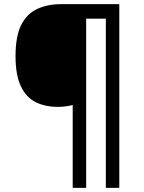

<svg xmlns="http://www.w3.org/2000/svg" viewBox="-20 -780 695 927"><path d="M556 127H491V-690H396V127H331V-273Q316 -269 297 -266.5Q278 -264 260 -264Q198 -264 152 -287Q106 -310 80.5 -364Q55 -418 55 -509Q55 -605 82.5 -659.5Q110 -714 160 -737Q210 -760 275 -760H556Z"/></svg>

Font: Noto Sans Nag Mundari Medium
Style: Regular
Weight: 500
Version: Version 1.000